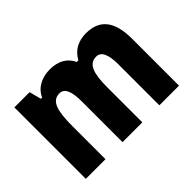

<svg xmlns="http://www.w3.org/2000/svg" viewBox="-103 -801 1043 1043"><g transform="rotate(-45 418.0 -279.5)"><path d="M620 -559C562 -559 514 -534 488 -484H475C454 -530 411 -559 343 -559C283 -559 230 -534 205 -480H196L178 -549H61V0H212V-254C212 -372 229 -430 288 -430C326 -430 343 -391 343 -314V0H495V-270C495 -377 514 -430 570 -430C608 -430 626 -391 626 -314V0H777V-359C777 -496 725 -559 620 -559Z"/></g></svg>

Font: Noto Sans Gujarati Condensed ExtraBold
Style: Regular
Weight: 800
Width: 3
Designer: Jelle Bosma - Monotype Design Team, Universal Thirst
Foundry: Monotype Imaging Inc.
Version: Version 2.106